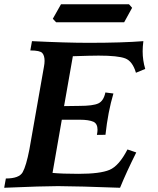

<svg xmlns="http://www.w3.org/2000/svg" viewBox="-34 -888 748 908"><path d="M533.7 0Q337.9 -7.3 240.2 -7.8Q169.4 -7.8 -14.2 0L-6.3 -43.9Q56.6 -43.9 73.2 -73.5Q89.8 -103 105 -181.2L173.8 -572.3Q176.8 -587.9 176.8 -600.1Q176.8 -625 166 -637.2Q155.3 -649.4 109.4 -649.4L117.2 -693.4Q278.8 -685.5 385.3 -685.5Q544.4 -685.5 644 -693.4Q640.6 -666.5 640.6 -645.5Q640.6 -602.5 652.8 -562L608.9 -543.9Q592.8 -598.6 558.3 -611.8Q523.9 -625 432.1 -625Q397.9 -625 310.5 -622.1L269 -386.2L341.3 -387.2Q405.8 -387.2 430.9 -398.9Q456.1 -410.6 464.4 -450.7L502.4 -445.8Q476.6 -359.4 464.8 -250.5L424.3 -250Q427.2 -265.1 427.2 -274.4Q427.2 -302.7 408.2 -312Q385.7 -321.8 344.2 -321.8H258.3L214.4 -70.3Q259.8 -65.9 337.4 -65.9Q439.5 -65.9 484.1 -84.7Q528.8 -103.5 568.8 -181.2L610.4 -167Q563.5 -73.2 533.7 0ZM553.2 -782.7H231.4L215.8 -799.3L254.4 -867.7H576.2L590.8 -851.1Z"/></svg>

Font: Kelvinch
Style: Bold Italic
Weight: 700
Italic angle: -10°
Designer: Paul James Miller
Foundry: High-Logic / Made with FontCreator
Version: Version 3.30 September 23, 2016